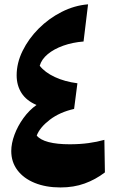

<svg xmlns="http://www.w3.org/2000/svg" viewBox="-20 -842 530 873"><path d="M146 -364.7Q100.1 -384.3 77.9 -418.9Q55.7 -453.6 55.7 -499.5Q55.7 -555.7 82.8 -610.8Q109.9 -666 156 -712.2Q202.1 -758.3 260.3 -787.8Q318.4 -817.4 380.4 -822.3L359.9 -653.3Q310.1 -649.4 267.6 -634.3Q225.1 -619.1 197 -595.7Q168.9 -572.3 160.6 -543Q183.6 -513.2 229 -491.9Q274.4 -470.7 332 -463.4L316.9 -346.7Q251.5 -332 206.3 -297.4Q161.1 -262.7 147 -225.6Q162.6 -206.1 200.9 -196Q239.3 -186 296.9 -186Q343.3 -186 382.6 -191.4Q421.9 -196.8 454.6 -206.1L457 -58.1Q414.1 -25.4 364.7 -7.6Q315.4 10.3 254.9 10.3Q188.5 10.3 137.9 -10.3Q87.4 -30.8 59.3 -68.1Q31.2 -105.5 31.2 -155.3Q31.2 -189.9 45.9 -229.5Q60.5 -269 86.7 -305.2Q112.8 -341.3 146 -364.7Z"/></svg>

Font: Pinar-FD ExtraBold
Style: Regular
Weight: 800
Designer: Amin Abedi
Version: Version 3.000